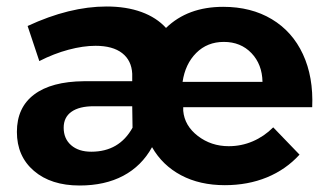

<svg xmlns="http://www.w3.org/2000/svg" viewBox="-20 -564 1009 591"><path d="M684 -114Q723 -114 758 -129Q793 -144 821 -172L902 -88Q860 -42 801.5 -18Q743 6 672 6Q595 6 537.5 -24.5Q480 -55 448 -111Q416 -53 359.5 -23Q303 7 225 7Q137 7 84.5 -38Q32 -83 32 -158Q32 -233 85 -273Q138 -313 238 -314H387V-337Q385 -378 356 -400.5Q327 -423 274 -423Q236 -423 191 -411Q146 -399 101 -376L65 -484Q194 -544 308 -544Q369 -544 415.5 -527Q462 -510 491 -478Q558 -543 667 -543Q753 -543 816.5 -505Q880 -467 912.5 -397Q945 -327 941 -234H544V-223Q548 -177 589 -145.5Q630 -114 684 -114ZM669 -435Q618 -435 584 -401Q550 -367 542 -312H788Q787 -366 754 -400.5Q721 -435 669 -435ZM176 -171Q176 -137 199 -117Q222 -97 261 -97Q347 -97 388 -171L387 -237H269Q224 -237 200 -220Q176 -203 176 -171Z"/></svg>

Font: Gontserrat SemiBold
Style: Regular
Weight: 600
Designer: Julieta Ulanovsky
Foundry: Julieta Ulanovsky
Version: Version 6.001